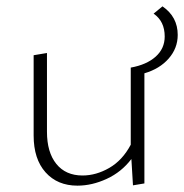

<svg xmlns="http://www.w3.org/2000/svg" viewBox="-20 -581 580 605"><path d="M435 -350V-3L399 3L394 -80Q363 -39 316.5 -17.5Q270 4 224 4Q161 4 123.5 -38Q86 -80 86 -154V-407L128 -414V-166Q128 -101 157.5 -64.5Q187 -28 240 -28Q283 -28 324.5 -52Q366 -76 392 -125V-368Q442 -377 470.5 -402.5Q499 -428 499 -466Q499 -514 464 -538L492 -561Q540 -528 540 -471Q540 -429 511.5 -396.5Q483 -364 435 -350Z"/></svg>

Font: Ysabeau Light
Style: Regular
Weight: 300
Designer: Christian Thalmann (Catharsis Fonts)
Version: Version 0.003